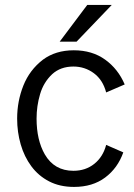

<svg xmlns="http://www.w3.org/2000/svg" viewBox="-20 -726 527 756"><path d="M271.5 10Q215.5 10 173.5 -11.8Q131.5 -33.5 103.5 -71.2Q75.5 -109 61.5 -157.5Q47.5 -206 47.5 -259Q47.5 -327.5 72 -389Q96.5 -450.5 149 -491Q199 -528 270.5 -528Q343 -528 394 -491.2Q445 -454.5 471 -393.5L398 -362Q385 -411.5 349.5 -437.8Q314 -464 269 -464Q218.5 -464 185.5 -434Q151.5 -402 137.8 -355.2Q124 -308.5 124 -259Q124 -174.5 156.5 -118Q194 -53.5 269 -53.5Q317 -53.5 351.2 -80.8Q385.5 -108 398 -155.5L465.5 -126Q443.5 -64 394 -27Q344.5 10 271.5 10ZM281.5 -562H215L323.5 -706.5H420Z"/></svg>

Font: Acari Sans
Style: Regular
Weight: 400
Designer: Alfredo Marco Pradil and Stefan Peev (font) & Cristiano Sobral (main changes)
Foundry: Alfredo Marco Pradil and Stefan Peev (font) & Cristiano Sobral (main changes)
Version: Version 1.063; ttfautohint (v1.8.3)